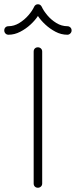

<svg xmlns="http://www.w3.org/2000/svg" viewBox="-96 -881 356 901"><path d="M62 -639Q62 -648 67.5 -653.5Q73 -659 82 -659Q90 -659 96 -653.5Q102 -648 102 -639V-20Q102 -11 96 -5.5Q90 0 82 0Q73 0 67.5 -5.5Q62 -11 62 -20ZM64 -849Q70 -861 82 -861Q94 -861 100 -849Q108 -831 126 -809.5Q144 -788 168.5 -773Q193 -758 220 -758Q228 -758 234 -752.5Q240 -747 240 -738Q240 -730 234 -724Q228 -718 220 -718Q191 -718 164.5 -732Q138 -746 116.5 -766Q95 -786 82 -806Q69 -786 47.5 -766Q26 -746 -1 -732Q-28 -718 -56 -718Q-65 -718 -70.5 -724Q-76 -730 -76 -738Q-76 -747 -70.5 -752.5Q-65 -758 -56 -758Q-30 -758 -5.5 -773Q19 -788 37.5 -809.5Q56 -831 64 -849Z"/></svg>

Font: Libertine Sup Light
Style: Regular
Weight: 300
Designer: Bastien Sozeau
Foundry: NBR — Bastien Sozeau
Version: Version 2.003; ttfautohint (v1.8.4.7-5d5b);gftools[0.9.33]